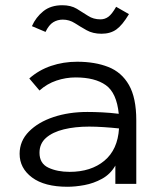

<svg xmlns="http://www.w3.org/2000/svg" viewBox="-20 -703 603 734"><path d="M238 11Q150 11 102.5 -24.5Q55 -60 55 -115Q55 -164 90.5 -200Q126 -236 184.5 -255.5Q243 -275 314 -275Q340 -275 370.5 -273.5Q401 -272 434 -268Q426 -348 384.5 -377.5Q343 -407 269 -407Q232 -407 196 -395Q160 -383 131 -357L92 -403Q128 -435 175 -451Q222 -467 275 -467Q343 -467 394 -447Q445 -427 473 -378Q501 -329 501 -243V0H421V-70Q402 -37 370 -19.5Q338 -2 303 4.5Q268 11 238 11ZM131 -119Q131 -78 165 -62Q199 -46 246 -46Q328 -46 379 -88.5Q430 -131 435 -212Q407 -215 376.5 -217Q346 -219 321 -219Q267 -219 224 -208.5Q181 -198 156 -176Q131 -154 131 -119ZM424 -677 473 -649Q448 -607 425 -590.5Q402 -574 368 -574Q335 -574 311 -587.5Q287 -601 266 -614.5Q245 -628 220 -628Q200 -628 183.5 -618Q167 -608 154 -581L102 -603Q117 -637 145.5 -660Q174 -683 218 -683Q251 -683 273.5 -669.5Q296 -656 316.5 -642.5Q337 -629 364 -629Q381 -629 394.5 -639Q408 -649 424 -677Z"/></svg>

Font: Inconsolata SemiExpanded
Style: Regular
Weight: 400
Width: 6
Monospace: yes
Designer: Raph Levien, Cyreal, Brenton Simpson
Foundry: Raph Levien, Cyreal, Google
Version: Version 3.100; ttfautohint (v1.8.4.7-5d5b)